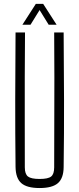

<svg xmlns="http://www.w3.org/2000/svg" viewBox="-20 -968 410 994"><path d="M185 5.5Q119 5.5 90.2 -20Q61.5 -45.5 60.5 -103Q58.5 -280 58.8 -451.8Q59 -623.5 60.5 -800H109.5Q108.5 -682 108.2 -566.2Q108 -450.5 108.2 -335Q108.5 -219.5 108.5 -101.5Q108.5 -67 124.8 -54.2Q141 -41.5 185 -41.5Q229 -41.5 244.8 -54.2Q260.5 -67 260.5 -101.5Q260.5 -219.5 261 -335Q261.5 -450.5 261.5 -566.2Q261.5 -682 260.5 -800H309.5Q311 -623.5 311.5 -451.8Q312 -280 309.5 -103Q309 -45.5 280 -20Q251 5.5 185 5.5ZM96 -840 165.5 -948H203.5L273 -840H232L185 -916L138 -840Z"/></svg>

Font: Big Shoulders Text ExtraLight
Style: Regular
Weight: 250
Version: Version 2.002